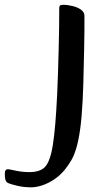

<svg xmlns="http://www.w3.org/2000/svg" viewBox="-144 -544 443 808"><path d="M-13.1 244.3Q-43.4 244.3 -71 237.9Q-98.7 231.4 -109.5 226.5Q-118.6 222.2 -121.2 212.7Q-123.8 203.2 -123.8 187.7Q-123.8 177.1 -120.4 172.6Q-117 168.1 -110.7 168.1Q-105.7 168.1 -77.9 174.2Q-50.2 180.3 -19.5 180.3Q1 180.3 17.7 175.1Q34.4 169.9 45.2 158.7Q55.9 147.4 64.3 124.6Q72.8 101.8 78.5 65.2Q84.3 28.7 88.7 -23.5Q93.1 -75.7 96.5 -145.7Q98.9 -192.6 100.2 -241.2Q101.6 -289.8 102.9 -337.4Q104.3 -385 104.8 -429Q105.3 -473.1 105.3 -509.8Q105.3 -516.9 108.3 -520.3Q111.4 -523.7 121 -523.7Q141 -523.7 162 -518.5Q183.1 -513.4 197.2 -503Q211.4 -492.7 211.4 -476.9Q211.4 -446.7 211.2 -411Q211.1 -375.4 210.1 -337.7Q209.1 -300 208.3 -261.7Q207.5 -223.3 206.5 -187.7Q205.5 -152.1 203.8 -120.7Q200 -47.7 193.2 0.6Q186.4 49 177 79.9Q167.6 110.7 156.1 130.4Q144.6 150.1 131.5 166.7Q112.3 191.5 86.7 209.1Q61.1 226.8 35.1 235.5Q9.2 244.3 -13.1 244.3Z"/></svg>

Font: Briem Hand Thin
Style: Regular
Weight: 100
Designer: Gunnlaugur SE Briem, Eben Sorkin
Foundry: Sorkin Type Co.
Version: Version 1.003